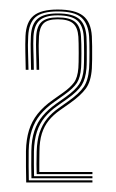

<svg xmlns="http://www.w3.org/2000/svg" viewBox="-20 -823 244 403"><path d="M57 -457.5Q56.8 -466 56.6 -477.9Q56.5 -489.8 57 -505.5Q57.8 -528.5 63.2 -545Q68.8 -561.5 78.8 -573.8Q88.8 -586 103 -596L123.8 -610.8Q146 -626.5 155.6 -640.4Q165.2 -654.2 167 -679.2Q167.8 -690.2 167.8 -713Q167.8 -735.8 167 -746.8Q165.2 -772.8 151.1 -785.9Q137 -799 101 -799Q68.2 -799 54.4 -786.8Q40.5 -774.5 39.2 -747.2Q38.2 -726.2 38.8 -715.1Q39.2 -704 39.8 -676.5H34Q33.8 -697.2 33.2 -713.6Q32.8 -730 33.5 -747.2Q34.8 -777 50.5 -790Q66.2 -803 101 -803Q137.5 -803 154.2 -790Q171 -777 172.8 -746.8Q173.2 -739.8 173.4 -725.9Q173.5 -712 173.4 -698.6Q173.2 -685.2 172.8 -679.2Q171 -652 160.2 -637.2Q149.5 -622.5 126.5 -606.2L106 -591.8Q91.8 -581.8 82.2 -570Q72.8 -558.2 67.9 -542.8Q63 -527.2 62.8 -505.5Q62.5 -493.2 62.5 -482Q62.5 -470.8 62.5 -462H106.2H174V-457.5H99.2ZM35 -440Q34.8 -458.5 34.5 -473.5Q34.2 -488.5 34.5 -506Q35 -530.5 40.8 -549.4Q46.5 -568.2 58.9 -583.9Q71.2 -599.5 91.2 -613.5L112 -628.2Q127.5 -639.2 135.2 -649.6Q143 -660 144.5 -680.5Q145.2 -689.2 145.2 -712Q145.2 -734.8 144.5 -745.8Q143.2 -765.5 133.2 -774Q123.2 -782.5 101 -782.5Q80 -782.5 71.4 -773.9Q62.8 -765.2 61.8 -746.5Q60.8 -725.5 61.4 -712.9Q62 -700.2 62.2 -676.5H56.8Q56.5 -695.8 55.9 -712.2Q55.2 -728.8 56 -746.2Q57 -767.8 67.4 -777.1Q77.8 -786.5 101 -786.5Q126 -786.5 137.4 -777.2Q148.8 -768 150 -746.5Q151 -732 150.9 -710.4Q150.8 -688.8 150.2 -681.2Q148.8 -660.5 141.5 -649.1Q134.2 -637.8 115 -624L94.2 -609.2Q76.5 -596.8 64.6 -582.4Q52.8 -568 46.8 -549.6Q40.8 -531.2 40.2 -506.8Q40 -489 40.1 -474.6Q40.2 -460.2 40.5 -444.5H174V-440ZM46 -448.8Q45.8 -461.5 45.6 -475.2Q45.5 -489 45.8 -505.8Q46.2 -530.5 52.2 -548.4Q58.2 -566.2 69.6 -579.8Q81 -593.2 97.2 -604.8L118 -619.5Q138.2 -634 146.2 -646.4Q154.2 -658.8 155.8 -679.2Q156.5 -689 156.5 -712.2Q156.5 -735.5 155.8 -746.2Q154.2 -770 141.6 -780.4Q129 -790.8 101 -790.8Q75 -790.8 63.2 -780.4Q51.5 -770 50.2 -746.2Q49.5 -731.8 50.1 -715.4Q50.8 -699 51 -676.5H45.2Q45 -696.5 44.5 -713.8Q44 -731 44.8 -746.8Q46 -772.5 59 -783.6Q72 -794.8 101 -794.8Q132.2 -794.8 146 -783.4Q159.8 -772 161.5 -745.2Q162 -738.8 162.1 -725Q162.2 -711.2 162.1 -698Q162 -684.8 161.5 -679.8Q159.8 -657.5 151.4 -644.2Q143 -631 120.8 -615.2L100 -600.5Q84.8 -589.8 74 -576.8Q63.2 -563.8 57.5 -546.4Q51.8 -529 51.2 -505.2Q51 -493.8 51.1 -477.4Q51.2 -461 51.5 -453.2H93.5H174V-448.8H90.2Z"/></svg>

Font: Big Shoulders Inline Text Thin
Style: Regular
Weight: 100
Designer: Patric King
Foundry: XO Type Co
Version: Version 2.002